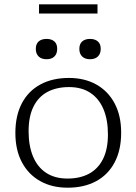

<svg xmlns="http://www.w3.org/2000/svg" viewBox="-20 -863 634 893"><path d="M294 -32.5Q352 -32.5 394 -55Q436 -77.5 459 -123.2Q482 -169 482 -238Q482 -306 461.2 -355.2Q440.5 -404.5 400.2 -431.2Q360 -458 301 -458Q243 -458 200.8 -435.5Q158.5 -413 135.8 -367.2Q113 -321.5 113 -252.5Q113 -185 133.5 -135.5Q154 -86 194.5 -59.2Q235 -32.5 294 -32.5ZM294.5 10Q221.5 10 166.8 -20.8Q112 -51.5 81.8 -108.5Q51.5 -165.5 51.5 -244.5Q51.5 -325.5 81.8 -382.8Q112 -440 168 -470.2Q224 -500.5 300.5 -500.5Q373.5 -500.5 428.2 -469.8Q483 -439 513.2 -382Q543.5 -325 543.5 -246Q543.5 -165 513.2 -107.8Q483 -50.5 427 -20.2Q371 10 294.5 10ZM196.5 -587.5Q173 -587.5 159.8 -600.2Q146.5 -613 146.5 -635.5Q146.5 -658.5 159.8 -670.2Q173 -682 196.5 -682Q220 -682 233 -670.2Q246 -658.5 246 -636Q246 -613 233 -600.2Q220 -587.5 196.5 -587.5ZM398.5 -587.5Q375.5 -587.5 362.2 -600.2Q349 -613 349 -635.5Q349 -658.5 362.2 -670.2Q375.5 -682 398.5 -682Q422 -682 435.2 -670.2Q448.5 -658.5 448.5 -636Q448.5 -613 435.2 -600.2Q422 -587.5 398.5 -587.5ZM161.5 -800V-843H433.5V-800Z"/></svg>

Font: Newsreader 9pt Light
Style: Regular
Weight: 300
Designer: Hugues Gentile
Foundry: Production Type
Version: Version 1.003